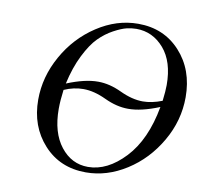

<svg xmlns="http://www.w3.org/2000/svg" viewBox="-80 -791 944 898"><g transform="rotate(10 391.5 -341.5)"><path d="M106 -274.9Q106 -382.8 161.9 -482.9Q217.8 -583 310.8 -644Q403.8 -705.1 505.9 -705.1Q627.9 -705.1 705.6 -620.1Q783.2 -535.2 783.2 -404.8Q783.2 -293.9 725.6 -194.6Q668 -95.2 575.9 -36.6Q483.9 22 383.8 22Q260.7 22 183.3 -63Q106 -147.9 106 -274.9ZM208 -249Q208 -136.2 259.5 -70.6Q311 -4.9 389.2 -4.9Q481 -4.9 563.5 -92.5Q646 -180.2 674.8 -339.8Q588.9 -304.7 526.9 -305.2Q472.7 -305.2 414.8 -332.5Q356.9 -359.9 306.2 -359.9Q260.3 -359.9 214.8 -339.8Q208 -288.1 208 -249ZM220.2 -371.1Q306.2 -406.2 368.2 -405.8Q422.4 -405.8 480.2 -378.4Q538.1 -351.1 588.9 -351.1Q630.9 -351.1 680.2 -370.1Q686 -418 686 -445.8Q686 -556.6 632.6 -618.4Q579.1 -680.2 501 -680.2Q480 -680.2 455.6 -674.6Q431.2 -668.9 395 -649.4Q358.9 -629.9 327.9 -598.9Q296.9 -567.9 267.1 -508.5Q237.3 -449.2 220.2 -371.1Z"/></g></svg>

Font: CMU Serif Extra
Style: RomanSlanted
Weight: 500
Italic angle: -9.46001°
Version: Version 0.7.0